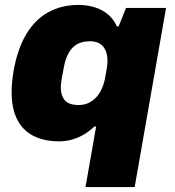

<svg xmlns="http://www.w3.org/2000/svg" viewBox="-20 -560 707 777"><path d="M326 197 369 -48H362Q342 -29 319 -15.5Q296 -2 271 5Q246 12 220 12Q159 12 115.5 -10Q72 -32 49.5 -76.5Q27 -121 27 -188Q27 -207 29 -228.5Q31 -250 35 -273Q51 -363 86.5 -422Q122 -481 175.5 -510.5Q229 -540 297 -540Q352 -540 393 -518Q434 -496 453 -453H460L490 -528H652L525 197ZM298 -135Q321 -135 339.5 -144Q358 -153 371.5 -168.5Q385 -184 393.5 -204.5Q402 -225 406 -248Q410 -270 412 -282.5Q414 -295 414.5 -302Q415 -309 415 -314Q415 -337 407.5 -355Q400 -373 384.5 -383Q369 -393 344 -393Q312 -393 291 -380.5Q270 -368 257.5 -345Q245 -322 239 -291Q233 -259 230 -242.5Q227 -226 226.5 -218.5Q226 -211 226 -206Q226 -173 242.5 -154Q259 -135 298 -135Z"/></svg>

Font: Archivo SemiBold Black
Style: Italic
Weight: 900
Italic angle: -10°
Version: Version 2.001